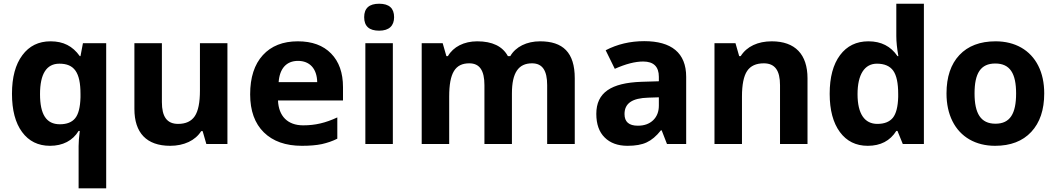

<svg xmlns="http://www.w3.org/2000/svg" viewBox="-20 -780 5721 1040"><path d="M304.2 -106.9C230.5 -106.9 196.8 -160.6 196.8 -270C196.8 -379.9 231.9 -435.1 301.8 -435.1C381.8 -435.1 416 -388.2 416 -271V-252.9C414.6 -198.7 404.8 -161.1 387.2 -139.6C369.6 -117.7 341.8 -106.9 304.2 -106.9ZM251 9.8C319.8 9.8 374 -18.1 405.8 -70.8H412.1C407.7 -36.1 405.8 -8.8 405.8 11.2V240.2H555.2V-545.9H429.2L416 -476.1H412.1C373 -530.8 322.8 -556.2 253.9 -556.2C189 -556.2 138.2 -531.2 101.1 -481C63.5 -430.7 44.9 -361.3 44.9 -272C44.9 -183.6 63 -114.3 99.6 -64.9C136.2 -15.1 186.5 9.8 251 9.8Z M1211.9 0V-545.9H1063V-289.1C1063 -224.6 1053.7 -178.7 1035.2 -150.9C1016.6 -123 986.3 -108.9 944.8 -108.9C883.8 -108.9 856.9 -148.4 856.9 -227.1V-545.9H708V-189.9C708 -61 773.4 9.8 901.9 9.8C976.6 9.8 1038.1 -19 1069.8 -69.8H1077.6L1097.7 0Z M1594.2 -450.2C1657.2 -450.2 1696.8 -408.7 1698.2 -335H1489.3C1494.6 -408.7 1531.2 -450.2 1594.2 -450.2ZM1615.2 9.8C1657.7 9.8 1693.8 6.8 1723.6 0.5C1753.4 -6.3 1781.2 -15.6 1807.1 -28.8V-144C1743.2 -114.3 1688 -101.1 1622.1 -101.1C1537.6 -101.1 1489.3 -151.4 1485.8 -235.8H1837.9V-308.1C1837.9 -385.7 1816.4 -446.3 1773.4 -490.2C1730.5 -534.2 1670.4 -556.2 1593.3 -556.2C1512.7 -556.2 1449.2 -531.2 1403.8 -481.4C1357.9 -431.2 1335 -360.4 1335 -269C1335 -180.2 1359.9 -111.3 1409.2 -63C1458.5 -14.6 1527.3 9.8 1615.2 9.8Z M1952.6 -687C1952.6 -638.2 1979.5 -613.8 2033.7 -613.8C2087.9 -613.8 2114.7 -640.6 2114.7 -687C2114.7 -735.4 2087.9 -759.8 2033.7 -759.8C1979.5 -759.8 1952.6 -735.4 1952.6 -687ZM2107.9 -545.9H1959V0H2107.9Z M2752.9 -273.9C2752.9 -387.2 2789.1 -437 2861.8 -437C2918.5 -437 2943.8 -397.5 2943.8 -318.8V0H3093.3V-356C3093.3 -496.1 3028.8 -556.2 2905.3 -556.2C2833.5 -556.2 2773.4 -526.9 2744.1 -476.1H2731C2702.1 -529.3 2646.5 -556.2 2564.9 -556.2C2493.2 -556.2 2435.5 -526.4 2406.2 -476.1H2397.9L2377.9 -545.9H2264.2V0H2413.1V-256.8C2413.1 -385.3 2445.8 -437 2522 -437C2578.6 -437 2604 -397.5 2604 -318.8V0H2752.9Z M3696.8 0V-363.8C3696.8 -494.1 3616.2 -557.1 3469.7 -557.1C3393.1 -557.1 3323.7 -540.5 3260.7 -507.8L3310.1 -407.2C3369.1 -433.6 3420.4 -446.8 3463.9 -446.8C3520.5 -446.8 3548.8 -418.9 3548.8 -363.8V-339.8L3454.1 -336.9C3290.5 -331.1 3210 -278.8 3210 -163.1C3210 -107.9 3225.1 -64.9 3255.4 -35.2C3285.2 -5.4 3326.7 9.8 3378.9 9.8C3421.4 9.8 3456.1 3.9 3482.9 -8.8C3509.3 -21 3535.2 -42.5 3560.1 -74.2H3564L3592.8 0ZM3548.8 -208C3548.8 -175.3 3538.6 -148.9 3518.1 -128.9C3497.1 -108.9 3469.7 -99.1 3435.1 -99.1C3386.7 -99.1 3362.8 -120.1 3362.8 -162.1C3362.8 -220.7 3404.8 -248.5 3491.2 -251L3548.8 -252.9Z M4354 -356C4354 -485.4 4287.1 -556.2 4160.2 -556.2C4085.9 -556.2 4025.4 -528.8 3992.2 -476.1H3983.9L3963.9 -545.9H3850.1V0H3999V-256.8C3999 -321.3 4008.3 -367.7 4026.9 -395.5C4045.4 -423.3 4075.7 -437 4117.2 -437C4178.2 -437 4205.1 -397.5 4205.1 -318.8V0H4354Z M4680.2 9.8C4749.5 9.8 4801.3 -17.1 4835 -70.8H4841.3L4870.1 0H4984.4V-759.8H4835V-585C4835 -553.2 4838.9 -516.6 4846.2 -476.1H4841.3C4805.2 -529.3 4752.9 -556.2 4684.1 -556.2C4618.7 -556.2 4567.4 -531.2 4530.3 -481.4C4492.7 -431.2 4474.1 -361.3 4474.1 -272C4474.1 -183.6 4492.7 -114.7 4529.3 -64.9C4565.9 -15.1 4616.2 9.8 4680.2 9.8ZM4732.4 -108.9C4663.6 -108.9 4625 -162.6 4625 -270C4625 -377.4 4663.6 -435.1 4730 -435.1C4770.5 -435.1 4800.3 -422.4 4818.4 -397C4836.4 -371.6 4845.2 -329.6 4845.2 -271V-254.9C4843.8 -201.7 4834 -164.1 4816.4 -142.1C4798.3 -120.1 4770.5 -108.9 4732.4 -108.9Z M5258.8 -273.9C5258.8 -382.8 5291.5 -436 5371.1 -436C5451.2 -436 5483.9 -381.8 5483.9 -273.9C5483.9 -165 5451.7 -109.9 5372.1 -109.9C5292 -109.9 5258.8 -166 5258.8 -273.9ZM5636.2 -273.9C5636.2 -331.1 5625.5 -381.3 5604 -423.8C5561 -509.3 5478 -556.2 5373 -556.2C5288.6 -556.2 5223.1 -531.2 5176.8 -481.9C5130.4 -432.6 5106.9 -363.3 5106.9 -273.9C5106.9 -216.8 5117.7 -166.5 5139.2 -123.5C5182.1 -37.6 5265.1 9.8 5370.1 9.8C5453.6 9.8 5519 -15.1 5565.9 -65.4C5612.8 -115.7 5636.2 -185.1 5636.2 -273.9Z"/></svg>

Font: Samim
Style: Bold
Weight: 700
Foundry: DejaVu fonts team - Redesigned by Saber Rastikerdar
Version: Version 4.0.5